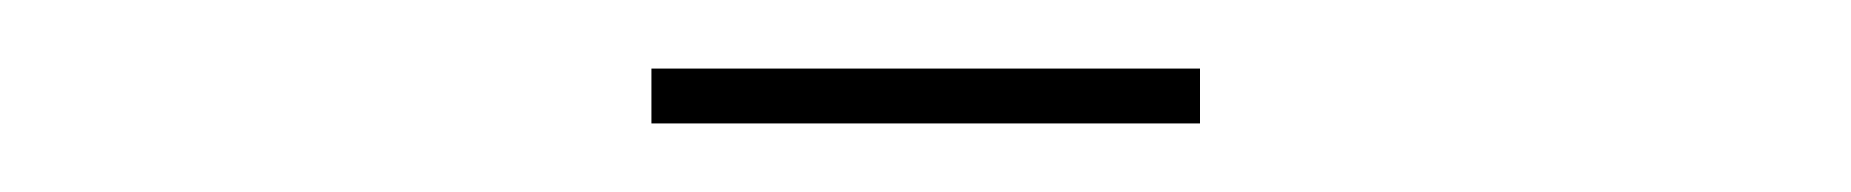

<svg xmlns="http://www.w3.org/2000/svg" viewBox="-20 -602 540 56"><path d="M170 -566V-582H330V-566Z"/></svg>

Font: Alumni Sans Pinstripe
Style: Regular
Weight: 400
Designer: Robert E. Leuschke
Foundry: Robert E. Leuschke
Version: Version 1.010; ttfautohint (v1.8.4.7-5d5b)